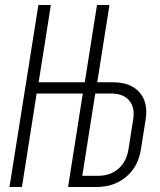

<svg xmlns="http://www.w3.org/2000/svg" viewBox="-20 -750 640 770"><path d="M18 0 134 -730H184L135 -420H320L369 -730H419L370 -420H433Q504 -420 539.5 -379.5Q575 -339 564 -270L545 -150Q534 -81 485.5 -40.5Q437 0 366 0H253L312 -375H127L68 0ZM310 -45H373Q422 -45 454.5 -73Q487 -101 495 -150L514 -270Q522 -319 498 -347Q474 -375 425 -375H362Z"/></svg>

Font: NKDuy Mono Thin
Style: Italic
Weight: 100
Italic angle: -9°
Monospace: yes
Designer: NKDuy
Foundry: NKDuy
Version: Version 2.251; ttfautohint (v1.8.4.7-5d5b)